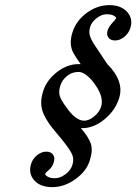

<svg xmlns="http://www.w3.org/2000/svg" viewBox="-20 -624 546 769"><path d="M356.4 -157.2Q422.9 -211.4 348.6 -301.3Q319.3 -335.9 294.2 -335.9Q269 -335.9 249 -320.1Q229 -304.2 221.7 -281.5Q214.4 -258.8 219 -241.2Q223.6 -223.6 246.1 -193.8Q283.2 -140.6 316.9 -140.6Q336.4 -140.6 356.4 -157.2ZM409.2 -368.2Q479 -297.9 457 -230.5Q440.9 -180.2 397.9 -145.5Q355 -110.8 310.5 -110.8Q307.1 -110.8 303.7 -110.8Q334 -76.7 343.5 -49.3Q353 -22 339.1 20.5Q325.2 63 281.2 94.2Q237.3 125.5 189.2 125.5Q141.1 125.5 116.7 97.7Q92.3 69.8 105 31.2Q111.3 11.2 128.9 -2.7Q146.5 -16.6 165.3 -16.6Q184.1 -16.6 192.6 -4.4Q201.2 7.8 195.1 26.9Q189 45.9 175.8 56.6Q162.6 67.4 161.1 72Q159.7 76.7 170.4 83.3Q181.2 89.8 200.7 89.8Q220.2 89.8 241.5 74.5Q262.7 59.1 269.8 37.1Q276.9 15.1 269.5 -3.7Q262.2 -22.5 232.4 -59.6L189.9 -111.3Q157.2 -152.3 148.4 -185.5Q139.6 -218.8 153.8 -261.5Q168 -304.2 208.7 -335.7Q249.5 -367.2 294.4 -367.2H303.2Q282.2 -396.5 273.9 -412.1Q254.9 -447.3 270.3 -494.6Q285.6 -542 327.9 -572.8Q370.1 -603.5 417.7 -603.5Q465.3 -603.5 489.7 -575.7Q514.2 -547.9 501.5 -510.3Q495.1 -490.2 477.5 -476.1Q460 -461.9 441.2 -461.9Q422.4 -461.9 414.1 -473.9Q405.8 -485.8 410.9 -501.7Q416 -517.6 429.9 -532.2Q443.8 -546.9 445.1 -550.8Q446.3 -554.7 436.3 -560.8Q426.3 -566.9 407 -566.9Q387.7 -566.9 367.7 -551.8Q347.7 -536.6 341.6 -517.6Q335.4 -498.5 339.8 -481.9Q344.2 -465.3 360.8 -440.9Z"/></svg>

Font: RIT Rachana
Style: Bold Italic
Weight: 700
Designer: Hussain KH
Version: 1.4.7